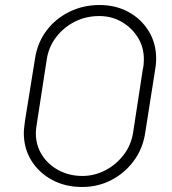

<svg xmlns="http://www.w3.org/2000/svg" viewBox="-20 -733 687 766"><path d="M308 13Q240 13 187.5 -15.5Q135 -44 105 -92.5Q75 -141 75 -202Q75 -214 77 -228.5Q79 -243 80 -253L120 -501Q130 -564 166 -611.5Q202 -659 257 -686Q312 -713 377 -713Q442 -713 493 -685Q544 -657 573.5 -608.5Q603 -560 603 -499Q603 -486 601.5 -472.5Q600 -459 598 -449L559 -201Q549 -138 512.5 -89.5Q476 -41 423 -14Q370 13 308 13ZM309 -31Q356 -31 399 -53Q442 -75 472.5 -114Q503 -153 511 -204L550 -458Q552 -465 553 -476Q554 -487 554 -496Q554 -545 530 -583.5Q506 -622 466 -645.5Q426 -669 376 -669Q323 -669 278.5 -646.5Q234 -624 204.5 -585.5Q175 -547 167 -499L127 -240Q126 -234 124.5 -222.5Q123 -211 123 -201Q123 -154 147 -115.5Q171 -77 213.5 -54Q256 -31 309 -31Z"/></svg>

Font: MuseoModerno Thin ExtraLight
Style: Italic
Weight: 250
Italic angle: -9°
Version: Version 1.003